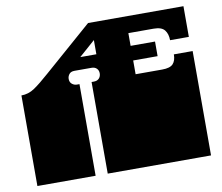

<svg xmlns="http://www.w3.org/2000/svg" viewBox="-79 -811 1047 906"><g transform="rotate(-10 445.0 -358.0)"><path d="M29 0V-135Q29 -152 29 -156.5Q29 -161 29 -163Q29 -165 29 -171V-172Q29 -179 29 -180.5Q29 -182 29 -187.5Q29 -193 29 -209V-260Q29 -277 29 -281.5Q29 -286 29 -288Q29 -290 29 -296V-297Q29 -304 29 -305.5Q29 -307 29 -312.5Q29 -318 29 -334V-434Q63 -434 92.5 -454Q122 -474 167 -514L398 -716H855V-569H765Q765 -599 750.5 -617.5Q736 -636 698 -636H577V-575H694V-505H577V-439H704Q742 -439 756.5 -454.5Q771 -470 771 -500H861V-334Q861 -318 861 -312.5Q861 -307 861 -305.5Q861 -304 861 -297V-296Q861 -290 861 -288Q861 -286 861 -281.5Q861 -277 861 -260V-209Q861 -193 861 -187.5Q861 -182 861 -180.5Q861 -179 861 -172V-171Q861 -165 861 -163Q861 -161 861 -156.5Q861 -152 861 -135V0H366V-135Q366 -152 366 -156.5Q366 -161 366 -163Q366 -165 366 -171V-172Q366 -179 366 -180.5Q366 -182 366 -187.5Q366 -193 366 -209V-260Q366 -277 366 -281.5Q366 -286 366 -288Q366 -290 366 -296V-297Q366 -304 366 -306Q366 -308 366 -313Q366 -318 366 -334V-439H377Q393 -439 402 -448.5Q411 -458 411 -473Q411 -487 402 -496Q393 -505 377 -505H296Q278 -505 270 -494.5Q262 -484 262 -472Q262 -456 272.5 -447.5Q283 -439 296 -439H308V0ZM334 -564H411V-632Z"/></g></svg>

Font: Danfo
Style: Regular
Weight: 400
Designer: Seyi Olusanya, David Udoh, Eyiyemi Adegbite, Mirko Velimirović
Version: Version 1.000